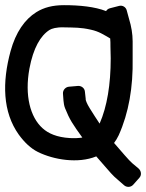

<svg xmlns="http://www.w3.org/2000/svg" viewBox="-43 -657 566 744"><path d="M343 -178C331 -195 318 -217 305 -237C293 -256 289 -269 289 -272V-275L286 -302C285 -315 273 -325 259 -324L224 -321C212 -320 200 -309 201 -294L203 -267C204 -258 205 -248 209 -238C227 -193 238 -177 276 -124C264 -122 247 -121 228 -122C177 -125 144 -140 122 -160C74 -203 52 -287 71 -391C86 -471 114 -519 149 -541C157 -546 175 -552 204 -551C247 -550 269 -551 309 -542C341 -535 358 -523 384 -508C385 -499 385 -488 385 -476C385 -463 386 -447 386 -431C386 -330 372 -244 343 -178ZM205 -637C161 -637 127 -628 98 -610C53 -582 18 -532 -2 -459C-35 -338 -33 -223 30 -135C52 -105 76 -82 104 -68C165 -38 259 -22 330 -51C338 -42 350 -28 364 -12C379 5 394 24 414 40L438 61C447 69 463 70 473 59L497 32C507 21 504 5 494 -4L469 -25C459 -33 424 -74 399 -103C405 -111 412 -122 417 -133C456 -220 473 -319 471 -431V-497C471 -525 466 -555 457 -584L448 -617C445 -629 432 -638 418 -634L383 -625C376 -623 372 -620 368 -614C325 -631 265 -637 205 -637Z"/></svg>

Font: Reckless Catfish
Style: Heavy
Weight: 400
Foundry: Cannot Into Space Fonts
Version: Version 0.2894